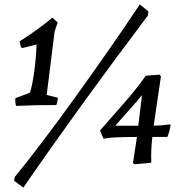

<svg xmlns="http://www.w3.org/2000/svg" viewBox="-20 -735 814 872"><path d="M86 117 44 86 47 69Q163 -73 324 -296.5Q485 -520 615 -715L654 -683L652 -665Q331 -239 86 117ZM53 -254Q48 -272 50 -289L116 -314Q128 -351 136.5 -418Q145 -485 146 -533L83 -517L75 -520L69 -547Q162 -607 218 -655L242 -633L228 -592L192 -304L243 -291Q242 -276 236 -258Q135 -258 53 -254ZM591 11 584 5 602 -113Q484 -113 450 -105L434 -142Q450 -161 498 -215Q546 -269 580.5 -310.5Q615 -352 642 -391L704 -396L711 -388Q707 -360 694 -273.5Q681 -187 678 -164Q705 -164 751 -170L755 -167Q750 -137 740 -113H672Q665 -58 667 4ZM504 -164H608L625 -303Q605 -278 561.5 -229.5Q518 -181 504 -164Z"/></svg>

Font: Albura Medium
Style: Italic
Weight: 462
Italic angle: -7°
Designer: Mercedes Jáuregui
Foundry: Omnibus-Type Team
Version: Version 1.000